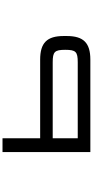

<svg xmlns="http://www.w3.org/2000/svg" viewBox="375 -1115 740 1530"><g transform="rotate(-90 745.0 -350.0)"><path d="M298 0H1034.5C1168.5 0 1223 -54.5 1223 -188.5V-212C1223 -346 1168.5 -400 1034.5 -400H408V-700H298ZM408 -100.5V-300H1013.5C1097.5 -300 1113 -284.5 1113 -200.5V-200C1113 -115.5 1097.5 -100.5 1013.5 -100.5Z"/></g></svg>

Font: Melete
Style: Regular
Weight: 400
Width: 6
Designer: Sora Sagano
Foundry: DOT COLON
Version: Version 0.200;FEAKit 1.0